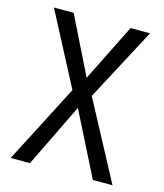

<svg xmlns="http://www.w3.org/2000/svg" viewBox="-108 -795 746 876"><g transform="rotate(15 265.0 -357.0)"><path d="M25 0H116L262 -300L413 0H506L309 -369L492 -714H400L265 -443L131 -714H38L217 -372Z"/></g></svg>

Font: Noto Sans Mono Condensed
Style: Regular
Weight: 400
Width: 3
Designer: Monotype Design Team
Foundry: Monotype Imaging Inc.
Version: Version 2.014